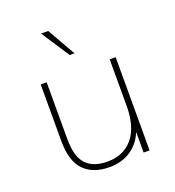

<svg xmlns="http://www.w3.org/2000/svg" viewBox="-129 -798 828 910"><g transform="rotate(-20 285.0 -343.0)"><path d="M270 10Q187 10 141.5 -36.5Q96 -83 96 -184V-470H126V-184Q126 -95 162 -56.5Q198 -18 270 -18Q313 -18 345.5 -33.5Q378 -49 400 -77Q422 -105 433 -145Q444 -185 444 -233V-470H474V0H444V-104Q423 -51 378 -20.5Q333 10 270 10ZM273 -554 180 -696H216L297 -554Z"/></g></svg>

Font: Celebes Thin
Style: Regular
Weight: 250
Designer: Anugrah Pasau
Foundry: Lafontype
Version: Version 1.000; ttfautohint (v1.8.4)